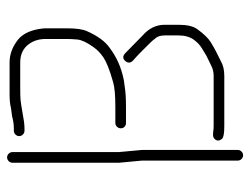

<svg xmlns="http://www.w3.org/2000/svg" viewBox="-102 -564 705 541"><g transform="rotate(-90 250.5 -293.5)"><path d="M131.5 -43C123.5 -36.6 122.9 -29.1 129.7 -20.5C133.2 -16.2 145.1 -14 165.5 -14H307.5C323.2 -14 336.5 -17 347.3 -23L377.3 -38C382.6 -40.7 390.8 -45.4 402 -52.1C413.2 -58.9 425.6 -71.7 439.2 -90.6C447.2 -101.7 451.2 -119.2 451.2 -143V-182C451.2 -205.8 441.2 -226.5 421.2 -244L370.2 -294C362.2 -300.7 355.1 -300.2 348.7 -292.5C342.4 -284.8 343.4 -277.3 351.7 -270C360.1 -262.7 366.6 -256.7 371.2 -252L400.2 -223C404.9 -218.3 408.9 -213.7 412.2 -209C418.2 -203 421.2 -194 421.2 -182V-143C421.2 -125.5 417.2 -111.2 409.2 -100C405.9 -95.3 401.7 -90.6 396.6 -85.8C391.5 -81.1 380.4 -73.8 363.2 -64L334.2 -50C326.2 -46 317.1 -44 307.5 -44H165.5C160.8 -44 154.8 -44.5 147.4 -45.4C139.9 -46.3 134.7 -45.5 131.5 -43ZM137.5 -592C137.5 -588 139 -584.5 142 -581.5C145 -578.5 148.5 -577 152.5 -577H159.5C170.4 -577 183.9 -578.8 203.1 -582.5C211.9 -584.2 218.7 -585.3 223.7 -586L238.7 -588C243.7 -588.7 256 -589 275.6 -589H345.2C368 -589 385.3 -580.7 397.2 -564C406.6 -550.9 411.2 -535.3 411.2 -517V-457C411.2 -449.7 410.7 -440.1 409.7 -428.3C408.7 -416.5 401.6 -401.3 388.2 -382.5C380.9 -372.2 371.5 -363 359.9 -355C348.3 -347 326.4 -337.6 288.7 -327C274.6 -323 251.7 -321 220 -321H174.5C170.5 -321 167 -319.5 164 -316.5C161 -313.5 159.5 -309.8 159.5 -305.5C159.5 -301.2 161 -297.7 164 -295C167 -292.3 170.5 -291 174.5 -291H220C243.9 -291 262.6 -292.2 276.2 -294.5C282.1 -295.5 288.3 -296.3 295 -297C332.9 -304.7 360.9 -318 386.2 -337C404.1 -349.4 419.8 -370.7 433.2 -401C438.6 -413 441.2 -431.7 441.2 -457V-517C441.2 -522.3 440.6 -528.8 439.2 -536.5C434.1 -566 422.4 -586.9 404.2 -599C385.6 -612.3 365.9 -619 345.2 -619H255.6C239.4 -619 226.2 -617.7 216.2 -615L193.7 -612C181.5 -608.7 170.8 -607 159.5 -607H152.5C148.5 -607 145 -605.5 142 -602.5C139 -599.5 137.5 -596 137.5 -592ZM92.5 -311V-611C92.5 -615 91 -618.5 88 -621.5C85 -624.5 81.5 -626 77.5 -626C73.5 -626 70 -624.5 67 -621.5C64 -618.5 62.5 -615 62.5 -611V-310L68.5 -246V24C68.5 28 70 31.5 73 34.5C76 37.5 79.5 39 83.5 39C87.5 39 91 37.5 94 34.5C97 31.5 98.5 28 98.5 24V-246Z"/></g></svg>

Font: Proton
Style: ExBdExt
Weight: 500
Version: Version 1.017